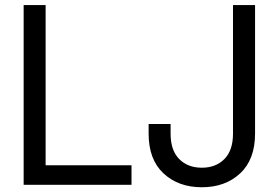

<svg xmlns="http://www.w3.org/2000/svg" viewBox="-20 -748 1124 777"><path d="M75.7 0V-727.5H164.6V-79.1H512.2V0ZM796.9 9.8Q701.7 9.8 641.6 -46.4Q581.5 -102.5 581.5 -207V-246.1H670.4V-207Q670.4 -139.6 705.1 -104.5Q739.7 -69.3 796.9 -69.3Q853.5 -69.3 888.2 -104.5Q922.9 -139.6 922.9 -207V-727.5H1012.2V-207.5Q1012.2 -102.5 951.9 -46.4Q891.6 9.8 796.9 9.8Z"/></svg>

Font: Inter 28pt
Style: Regular
Weight: 400
Designer: Rasmus Andersson
Foundry: rsms
Version: Version 4.001;git-66647c0bb